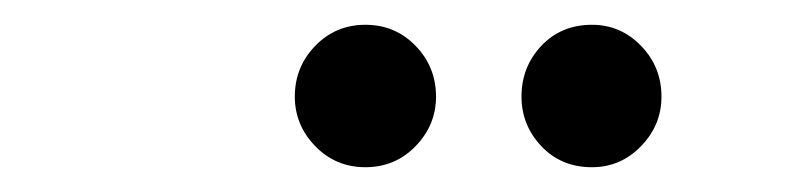

<svg xmlns="http://www.w3.org/2000/svg" viewBox="-20 -700 640 155"><path d="M458 -565Q433 -565 417 -582Q401 -599 401 -622Q401 -646 417 -663Q433 -680 458 -680Q481 -680 497.5 -663Q514 -646 514 -622Q514 -599 497.5 -582Q481 -565 458 -565ZM275 -565Q251 -565 234.5 -582Q218 -599 218 -622Q218 -646 234.5 -663Q251 -680 275 -680Q299 -680 315.5 -663Q332 -646 332 -622Q332 -599 315.5 -582Q299 -565 275 -565Z"/></svg>

Font: DM Mono
Style: Italic
Weight: 400
Italic angle: -10°
Designer: Colophon Foundry
Foundry: Colophon Foundry
Version: Version 1.000; ttfautohint (v1.8.2.53-6de2)